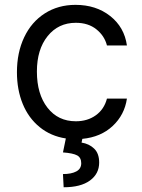

<svg xmlns="http://www.w3.org/2000/svg" viewBox="-20 -573 598 806"><path d="M325.6 9.9Q403.1 2.5 452.9 -44Q502.8 -90.6 512.8 -159.1H429Q417.3 -114.3 382.3 -89.1Q347.3 -63.9 298.3 -63.9Q223.7 -63.9 179.3 -120.9Q134.9 -177.9 134.9 -272.7Q134.9 -365.4 179.9 -421.3Q224.8 -477.3 298.3 -477.3Q350.5 -477.3 384.6 -449.9Q418.7 -422.6 429 -382.1H512.8Q502.1 -458.8 442.6 -505.7Q383.2 -552.6 296.9 -552.6Q224.1 -552.6 168 -516.7Q111.9 -480.8 81.5 -416.5Q51.1 -352.3 51.1 -269.9Q51.1 -196 75.5 -136.7Q99.8 -77.4 146.5 -39.4Q193.2 -1.4 256.4 8.2L244.3 66.8Q286.9 70 304 79.4Q321 88.8 321 112.2Q321 135.7 300.2 146.7Q279.5 157.7 244.3 157.7L247.2 213.1Q318.9 213.1 357.6 184.8Q396.3 156.6 396.3 109.4Q396.3 71 375.2 50.8Q354 30.5 322.4 25.6Z"/></svg>

Font: Inter-Regular
Style: Regular
Weight: 500
Designer: Rasmus Andersson
Foundry: rsms
Version: ""